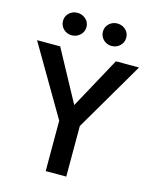

<svg xmlns="http://www.w3.org/2000/svg" viewBox="-132 -995 865 1082"><g transform="rotate(15 300.5 -454.0)"><path d="M116 -843Q116 -815 136 -796Q156 -777 184 -777Q212 -777 232.5 -796Q253 -815 253 -843Q253 -871 232.5 -889.5Q212 -908 184 -908Q156 -908 136 -889.5Q116 -871 116 -843ZM349 -843Q349 -815 369 -796Q389 -777 416 -777Q445 -777 465 -796Q485 -815 485 -843Q485 -871 465 -889.5Q445 -908 416 -908Q389 -908 369 -889.5Q349 -871 349 -843ZM463 -700 300 -401 138 -700H3L241 -294V0H361V-295L598 -700Z"/></g></svg>

Font: Jost Medium
Style: Regular
Weight: 500
Version: Version 3.710